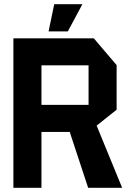

<svg xmlns="http://www.w3.org/2000/svg" viewBox="-20 -897 627 917"><path d="M44 0V-714H178V0ZM401 0 313 -267 419 -352 563 -1V0ZM178 -267V-396H403V-267ZM403 -267V-585H537V-373L404 -267ZM178 -585V-714H428L537 -586V-585ZM212 -747 239 -877H373V-876L304 -747Z"/></svg>

Font: Foldit SemiBold
Style: Regular
Weight: 600
Version: Version 1.003